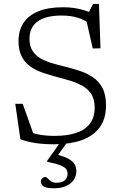

<svg xmlns="http://www.w3.org/2000/svg" viewBox="-20 -746 638 1006"><path d="M482.5 -668 440.5 -672.5 468 -725.5H498.5L506.5 -493L466 -492L431.5 -643.5L464.5 -612Q426 -641 389.2 -652.8Q352.5 -664.5 302.5 -664.5Q218.5 -664.5 176.5 -633.2Q134.5 -602 134.5 -543Q134.5 -505 149.8 -480.8Q165 -456.5 191.2 -441Q217.5 -425.5 251.2 -415.5Q285 -405.5 322 -396.5Q359.5 -387 396.8 -375Q434 -363 465.8 -342Q497.5 -321 516.5 -285.5Q535.5 -250 535.5 -194.5Q535.5 -123.5 502 -78.2Q468.5 -33 407.8 -11.5Q347 10 264.5 10Q211.5 10 169.2 4Q127 -2 87 -16L60 -202H99L166.5 -12.5L102.5 -70Q140 -49.5 179 -41.8Q218 -34 266 -34Q330.5 -34 377.5 -49Q424.5 -64 450.2 -96.8Q476 -129.5 476 -182.5Q476 -225 459 -252Q442 -279 413 -295.5Q384 -312 348.8 -322.8Q313.5 -333.5 276.5 -343Q240 -353 204.2 -365Q168.5 -377 139.8 -397Q111 -417 94 -449.2Q77 -481.5 77 -530.5Q77 -586 103 -625.8Q129 -665.5 181 -686.8Q233 -708 311.5 -708Q360 -708 402.8 -697.2Q445.5 -686.5 482.5 -668ZM264 240.5Q223 240.5 208.5 230.5Q194 220.5 194 206Q194 195.5 201 188.5Q208 181.5 218.5 181.5Q223.5 181.5 230.2 189Q237 196.5 247.8 204Q258.5 211.5 276 211.5Q305 211.5 319.5 198.5Q334 185.5 334 164.5Q334 150 326.2 139.5Q318.5 129 295.8 120Q273 111 227 101.5V96.5L299.5 -5.5H335.5L271.5 84L265.5 61Q312 71.5 336.8 85Q361.5 98.5 370.8 115Q380 131.5 380 150.5Q380 177 365.8 197.2Q351.5 217.5 325.5 229Q299.5 240.5 264 240.5Z"/></svg>

Font: Newsreader 9pt Light
Style: Regular
Weight: 300
Designer: Hugues Gentile
Foundry: Production Type
Version: Version 1.003